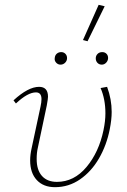

<svg xmlns="http://www.w3.org/2000/svg" viewBox="-20 -772 528 796"><path d="M105 -107Q105 -130 111 -157L148 -330Q152 -348 152 -361Q152 -389 129 -389Q95 -389 46 -343L36 -356Q97 -412 142 -412Q179 -412 179 -371Q179 -363 174 -335L137 -160Q132 -139 132 -113Q132 -67 154 -42.5Q176 -18 216 -18Q287 -18 338.5 -79.5Q390 -141 409 -232Q417 -270 417 -302Q417 -361 397 -407L424 -412Q443 -361 443 -308Q443 -276 435 -236Q422 -170 390.5 -115.5Q359 -61 312 -28.5Q265 4 208 4Q160 4 132.5 -25.5Q105 -55 105 -107ZM324 -606 389 -752 414 -746 343 -601ZM207 -532Q208 -543 215.5 -549.5Q223 -556 234 -556Q244 -556 251 -549Q258 -542 258 -531Q258 -520 250 -512Q242 -504 231 -504Q220 -504 212.5 -512.5Q205 -521 207 -532ZM377 -530Q377 -541 384.5 -548.5Q392 -556 404 -556Q415 -556 422 -548.5Q429 -541 428 -529Q427 -519 419.5 -511.5Q412 -504 402 -504Q391 -504 384 -511.5Q377 -519 377 -530Z"/></svg>

Font: Ysabeau Extralight
Style: Italic
Weight: 200
Italic angle: -12°
Designer: Christian Thalmann (Catharsis Fonts)
Version: Version 0.003